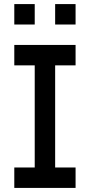

<svg xmlns="http://www.w3.org/2000/svg" viewBox="-20 -920 440 940"><path d="M50 0H350V-100H250V-600H350V-700H50V-600H150V-100H50ZM250 -800H350V-900H250ZM50 -800H150V-900H50Z"/></svg>

Font: Matrix Sans Video
Style: Regular
Weight: 400
Designer: Brad Neil
Version: Version 1.100